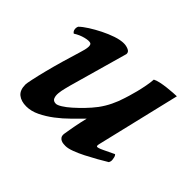

<svg xmlns="http://www.w3.org/2000/svg" viewBox="-109 -598 765 765"><g transform="rotate(45 274.0 -215.0)"><path d="M290 -18Q291 -23 293 -36Q295 -49 298 -65Q301 -81 304.5 -97Q308 -113 311 -125Q291 -105 267 -81Q243 -57 216 -36.5Q189 -16 161 -2.5Q133 11 106 11Q77 11 59.5 -3Q42 -17 42 -49Q42 -55 47.5 -81Q53 -107 62 -142.5Q71 -178 82.5 -218Q94 -258 105 -293Q121 -342 108 -348Q99 -352 77 -346.5Q55 -341 35 -328Q27 -333 25.5 -342.5Q24 -352 28 -360Q40 -372 62 -386Q84 -400 109 -412.5Q134 -425 159 -433.5Q184 -442 204 -442Q217 -442 229.5 -436.5Q242 -431 241 -419L171 -171Q169 -163 165 -147.5Q161 -132 159.5 -117Q158 -102 162.5 -91Q167 -80 182 -80Q190 -80 205.5 -89.5Q221 -99 239 -115Q257 -131 276 -150.5Q295 -170 311 -191Q328 -214 340 -239Q352 -264 359 -287Q361 -293 366 -309Q371 -325 376 -345Q381 -365 385 -386Q389 -407 390 -424Q399 -429 415 -432.5Q431 -436 448.5 -438Q466 -440 481 -441Q496 -442 502 -442L418 -89Q415 -76 419 -75Q424 -73 446 -83.5Q468 -94 491 -105Q496 -100 497 -94.5Q498 -89 499 -84Q500 -77 499 -73Q498 -69 496 -65Q478 -54 455 -41Q432 -28 408.5 -16Q385 -4 363.5 4Q342 12 328 12Q324 12 317 11.5Q310 11 303.5 8Q297 5 293 -1Q289 -7 290 -18Z"/></g></svg>

Font: Lusitana
Style: Bold Italic
Weight: 700
Designer: Ana Paula Megda
Foundry: Ana Paula Megda
Version: Version 1.000; ttfautohint (v1.1) -l 8 -r 50 -G 200 -x 14 -D